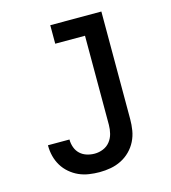

<svg xmlns="http://www.w3.org/2000/svg" viewBox="-110 -824 821 922"><g transform="rotate(-15 300.0 -363.5)"><path d="M272 8Q246 8 219.5 4Q193 0 169.5 -10.5Q146 -21 125.5 -38.5Q105 -56 91.5 -78.5Q78 -101 71.5 -126.5Q65 -152 65 -179Q65 -179 65 -179.5Q65 -180 65 -181H172Q172 -180 172 -180Q172 -180 172 -180Q172 -160 179 -141Q186 -122 200 -109Q214 -96 233 -90Q252 -84 272 -84Q294 -84 314.5 -92.5Q335 -101 348.5 -118Q362 -135 367.5 -156.5Q373 -178 373 -200V-643H225V-735H479V-200Q479 -172 474.5 -144.5Q470 -117 457.5 -92Q445 -67 425 -47Q405 -27 380 -14.5Q355 -2 327.5 3Q300 8 272 8Z"/></g></svg>

Font: Iosevka Curly Slab SmBdEx
Style: Regular
Weight: 600
Width: 7
Monospace: yes
Designer: Belleve Invis
Foundry: Belleve Invis
Version: Version 11.1.0; ttfautohint (v1.8.3)